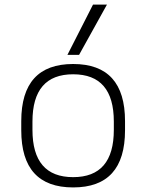

<svg xmlns="http://www.w3.org/2000/svg" viewBox="-20 -810 640 840"><path d="M300 10Q73 10 73 -240V-280Q73 -530 300 -530Q527 -530 527 -280V-240Q527 10 300 10ZM300 -35Q478 -35 478 -242V-278Q478 -485 300 -485Q122 -485 122 -278V-242Q122 -35 300 -35ZM326 -570H275L387 -790H448Z"/></svg>

Font: M PLUS Code Latin 60 Light
Style: Regular
Weight: 300
Width: 7
Monospace: yes
Designer: Coji Morishita
Foundry: UNDERFOREST DESIGN
Version: Version 1.005; ttfautohint (v1.8.3)